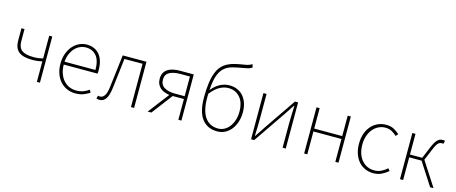

<svg xmlns="http://www.w3.org/2000/svg" viewBox="-46 -1454 5032 2117"><g transform="rotate(15 2470.0 -395.5)"><path d="M392 -234V0H427V-527H392V-267Q362 -260 338 -257Q314 -254 285 -254Q194 -254 152 -284.5Q110 -315 110 -388V-527H75V-388Q75 -300 124 -260.5Q173 -221 279 -221Q299 -221 312.5 -222Q326 -223 338 -224.5Q350 -226 362.5 -228.5Q375 -231 392 -234Z M832 13Q890 13 927.5 -3Q965 -19 995 -37L979 -68Q949 -46 914 -33Q879 -20 834 -20Q788 -20 750 -38Q712 -56 685 -88.5Q658 -121 643.5 -165Q629 -209 629 -261H1015Q1017 -271 1017 -280V-297Q1017 -415 964.5 -477.5Q912 -540 818 -540Q774 -540 733 -520.5Q692 -501 660.5 -465Q629 -429 610 -377.5Q591 -326 591 -262Q591 -198 610 -146.5Q629 -95 661.5 -60Q694 -25 738 -6Q782 13 832 13ZM982 -294H629Q633 -344 650 -383.5Q667 -423 692.5 -450.5Q718 -478 750.5 -492.5Q783 -507 818 -507Q893 -507 937.5 -455Q982 -403 982 -294Z M1110 13Q1155 13 1182 -27.5Q1209 -68 1219 -156Q1230 -244 1239.5 -326.5Q1249 -409 1259 -494H1466V0H1502V-527H1231Q1220 -433 1209 -344.5Q1198 -256 1187 -162Q1179 -90 1158.5 -57Q1138 -24 1105 -24Q1090 -24 1083 -28L1074 7Q1082 10 1090 11.5Q1098 13 1110 13Z M2042 0V-527H1886Q1843 -527 1807.5 -519.5Q1772 -512 1746 -495Q1720 -478 1705.5 -451Q1691 -424 1691 -385Q1691 -351 1702.5 -325.5Q1714 -300 1734 -282Q1754 -264 1781.5 -253.5Q1809 -243 1840 -239L1657 0H1699L1879 -237H2007V0ZM1898 -494H2007V-269H1898Q1820 -269 1774 -297Q1728 -325 1728 -385Q1728 -443 1774 -468.5Q1820 -494 1898 -494Z M2648 -767 2640 -804Q2628 -798 2619.5 -794Q2611 -790 2601 -786.5Q2591 -783 2578 -780Q2565 -777 2544 -774Q2493 -766 2448.5 -755.5Q2404 -745 2367.5 -726Q2331 -707 2303 -676.5Q2275 -646 2255.5 -597Q2236 -548 2226 -478Q2216 -408 2216 -311Q2216 -148 2277.5 -67.5Q2339 13 2454 13Q2498 13 2537.5 -6Q2577 -25 2607 -61Q2637 -97 2655 -148.5Q2673 -200 2673 -264Q2673 -320 2658 -365.5Q2643 -411 2615 -444Q2587 -477 2546.5 -495Q2506 -513 2455 -513Q2400 -513 2348 -486Q2296 -459 2254 -405Q2260 -510 2281.5 -571Q2303 -632 2340.5 -665Q2378 -698 2431 -712Q2484 -726 2552 -737Q2583 -742 2605 -748Q2627 -754 2648 -767ZM2454 -20Q2403 -20 2364.5 -40.5Q2326 -61 2301 -98.5Q2276 -136 2263.5 -190Q2251 -244 2251 -310V-337Q2251 -350 2252 -363Q2306 -430 2355 -455.5Q2404 -481 2452 -481Q2497 -481 2531 -464Q2565 -447 2588.5 -418Q2612 -389 2623.5 -349Q2635 -309 2635 -264Q2635 -210 2621 -165Q2607 -120 2582.5 -88Q2558 -56 2525 -38Q2492 -20 2454 -20Z M2873 -527H2837V0H2873L3121 -363L3198 -478H3203Q3201 -424 3199 -373Q3197 -322 3197 -277V0H3233V-527H3197L2949 -164Q2932 -139 2911 -106.5Q2890 -74 2873 -49H2868Q2870 -103 2871.5 -153.5Q2873 -204 2873 -249Z M3479 -527H3443V0H3479V-261H3799V0H3835V-527H3799V-294H3479Z M4235 13Q4286 13 4328 -7.5Q4370 -28 4403 -57L4382 -83Q4354 -57 4317.5 -38.5Q4281 -20 4236 -20Q4191 -20 4154.5 -37.5Q4118 -55 4091.5 -87Q4065 -119 4051 -163.5Q4037 -208 4037 -262Q4037 -316 4052.5 -361.5Q4068 -407 4095 -439Q4122 -471 4158 -489Q4194 -507 4236 -507Q4278 -507 4309.5 -490Q4341 -473 4367 -448L4390 -474Q4364 -499 4327 -519.5Q4290 -540 4236 -540Q4188 -540 4145 -521.5Q4102 -503 4069.5 -467.5Q4037 -432 4018 -380Q3999 -328 3999 -262Q3999 -197 4017 -146Q4035 -95 4066.5 -59.5Q4098 -24 4141.5 -5.5Q4185 13 4235 13Z M4881 0H4920L4741 -277L4799 -415Q4811 -444 4821 -461Q4831 -478 4841 -487Q4851 -496 4860.5 -499Q4870 -502 4882 -502Q4888 -502 4890.5 -502Q4893 -502 4898 -500L4907 -536Q4900 -540 4884 -540Q4868 -540 4853.5 -535.5Q4839 -531 4825 -518.5Q4811 -506 4797.5 -483.5Q4784 -461 4769 -426L4713 -291H4573V-527H4537V0H4573V-259H4714Z"/></g></svg>

Font: Spoqa Han Sans Neo Thin
Style: Regular
Weight: 100
Designer: [Spoqa Han Sans Neo] Dong-huui Kim  Younghwa Kang  Yujin Lee  [Noto Sans] Ryoko NISHIZUKA  (kana & ideographs); Paul D. 
Foundry: Spoqa (http://www.spoqa-han-sans.com)
Version: Version 1.100;hotconv 1.0.109;makeotfexe 2.5.65596